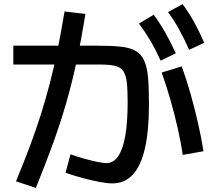

<svg xmlns="http://www.w3.org/2000/svg" viewBox="-20 -865 1040 937"><path d="M58 20Q96 -72 126 -152Q156 -232 179.5 -306.5Q203 -381 223 -458Q243 -535 260.5 -620.5Q278 -706 295 -809L397 -797Q377 -673 354.5 -568Q332 -463 304 -365.5Q276 -268 239.5 -167Q203 -66 155 52ZM872 -109Q863 -170 847.5 -238.5Q832 -307 812 -377Q792 -447 769 -511L867 -541Q891 -475 911 -403.5Q931 -332 947 -261.5Q963 -191 973 -127ZM764 -569Q739 -624 713.5 -667Q688 -710 658 -750L730 -793Q762 -750 787.5 -704.5Q813 -659 838 -605ZM903 -622Q878 -678 854 -721.5Q830 -765 800 -806L871 -845Q903 -802 928 -756Q953 -710 977 -656ZM528 30Q502 30 463.5 22.5Q425 15 382 3.5Q339 -8 300 -22L324 -112Q357 -100 391.5 -90.5Q426 -81 455 -75Q484 -69 499 -69Q533 -69 556 -101.5Q579 -134 591 -200Q603 -266 603 -368Q603 -429 598.5 -465Q594 -501 580.5 -519.5Q567 -538 540 -544Q513 -550 468 -550H45V-642H459Q526 -642 571 -637Q616 -632 643 -616Q670 -600 684 -568.5Q698 -537 702.5 -485.5Q707 -434 707 -356Q707 -228 687.5 -142Q668 -56 628.5 -13Q589 30 528 30Z"/></svg>

Font: M PLUS 1 Code Medium
Style: Regular
Weight: 500
Designer: Coji Morishita
Foundry: UNDERFOREST DESIGN
Version: Version 1.002